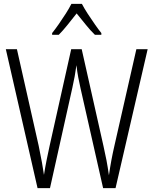

<svg xmlns="http://www.w3.org/2000/svg" viewBox="-20 -967 788 987"><path d="M739 -714 574 0H510L394 -513Q388 -540 382.5 -568Q377 -596 373 -632Q369 -603 364 -575Q359 -547 352 -516L237 0H173L10 -714H67L179 -217Q199 -120 206 -68Q212 -106 220 -146Q228 -186 235 -217L346 -714H400L512 -216Q521 -177 527.5 -142.5Q534 -108 540 -66Q551 -144 568 -217L681 -714ZM401 -947Q413 -924 431.5 -895.5Q450 -867 469 -840Q488 -813 501 -797V-788H468Q445 -810 421 -840Q397 -870 374 -898Q352 -870 327.5 -839.5Q303 -809 282 -788H248V-797Q264 -817 282.5 -843.5Q301 -870 318.5 -897.5Q336 -925 347 -947Z"/></svg>

Font: Noto Sans Sinhala Condensed Light
Style: Regular
Weight: 300
Width: 3
Designer: Jelle Bosma - Monotype Design Team
Foundry: Monotype Imaging Inc.
Version: Version 2.006; ttfautohint (v1.8.4.7-5d5b)